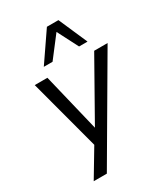

<svg xmlns="http://www.w3.org/2000/svg" viewBox="-224 -857 1001 1141"><g transform="rotate(-30 277.0 -287.0)"><path d="M72 180 194 -24 189 16 54 -490H141L242 -72H226L462 -490H554L162 180ZM155 -557 290 -754H369L455 -557H397L324 -699L215 -557Z"/></g></svg>

Font: Nunito Sans 10pt
Style: Italic
Weight: 400
Italic angle: -9°
Designer: Vernon Adams
Foundry: Vernon Adams
Version: Version 3.101;gftools[0.9.27]